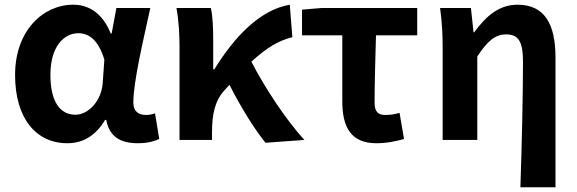

<svg xmlns="http://www.w3.org/2000/svg" viewBox="-20 -594 2451 815"><path d="M266 14C333 14 387 -19 426 -85H431C444 -14 491 14 565 14C607 14 637 5 656 -4L638 -113C625 -108 612 -106 600 -106C569 -106 546 -120 546 -159C546 -248 589 -426 618 -560H474L454 -452H450C415 -539 356 -574 291 -574C162 -574 44 -463 44 -276C44 -93 132 14 266 14ZM300 -107C235 -107 194 -162 194 -277C194 -398 253 -453 312 -453C360 -453 398 -422 423 -341L416 -242C411 -167 356 -107 300 -107Z M1107 12 1272 0C1194 -85 1104 -222 1047 -332C1110 -390 1162 -422 1221 -436L1210 -574C1082 -552 974 -436 890 -300H885V-423C885 -475 883 -526 875 -560H729C740 -503 742 -437 742 -393V0H880V-33C880 -114 894 -169 934 -212L954 -234C1005 -134 1060 -46 1107 12Z M1578 14C1623 14 1663 5 1695 -4L1676 -115C1653 -108 1635 -106 1615 -106C1587 -106 1570 -118 1570 -158C1570 -236 1573 -340 1576 -444H1751V-560H1344L1262 -553V-444H1433V-164C1433 -55 1469 14 1578 14Z M2189 201H2338V-349C2338 -490 2293 -574 2177 -574C2099 -574 2044 -527 1993 -457H1990L1979 -560H1848C1857 -499 1859 -437 1859 -393V0H2006V-354C2049 -420 2082 -448 2128 -448C2181 -448 2200 -418 2200 -331C2200 -193 2195 24 2189 201Z"/></svg>

Font: Noto Sans CJK SC
Style: Bold
Weight: 700
Designer: Ryoko NISHIZUKA 西塚涼子 (kana, bopomofo & ideographs); Paul D. Hunt (Latin, Greek & Cyrillic); Sandoll Communications 산돌커뮤니
Foundry: Adobe
Version: Version 2.004;hotconv 1.0.118;makeotfexe 2.5.65603